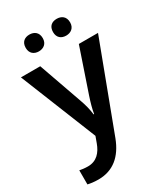

<svg xmlns="http://www.w3.org/2000/svg" viewBox="-237 -893 1020 1180"><g transform="rotate(-30 273.5 -303.0)"><path d="M116 -735C116 -695 143 -676 176 -676C209 -676 237 -695 237 -735C237 -777 209 -795 176 -795C143 -795 116 -777 116 -735ZM310 -735C310 -695 336 -676 370 -676C403 -676 431 -695 431 -735C431 -777 403 -795 370 -795C336 -795 310 -777 310 -735ZM0 -593 217 -53 201 -9C181 46 146 87 84 87C61 87 39 84 25 81V181C43 185 67 189 100 189C204 189 275 129 316 21L547 -593H411L307 -287C294 -248 282 -207 277 -173H273C269 -211 259 -248 245 -287L137 -593Z"/></g></svg>

Font: Noto Sans Tamil UI SemiBold
Style: Regular
Weight: 600
Designer: Jelle Bosma - Monotype Design Team
Foundry: Monotype Imaging Inc.
Version: Version 2.004